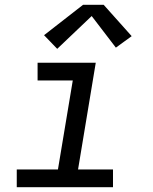

<svg xmlns="http://www.w3.org/2000/svg" viewBox="-20 -782 640 802"><path d="M50 0V-74H222L284 -446H137V-520H380L306 -74H452V0ZM219 -578 164 -635 327 -762H413L530 -631L464 -583L363 -715Z"/></svg>

Font: Iosevka SS04 Extended Oblique
Style: Regular
Weight: 400
Width: 7
Italic angle: -9°
Monospace: yes
Designer: Belleve Invis
Foundry: Belleve Invis
Version: Version 19.0.0; ttfautohint (v1.8.4)